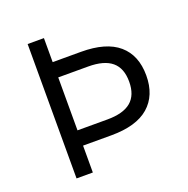

<svg xmlns="http://www.w3.org/2000/svg" viewBox="-120 -773 866 886"><g transform="rotate(-20 313.5 -330.0)"><path d="M327 -542Q450 -542 511.5 -489Q573 -436 573 -337Q573 -239 511.5 -185.5Q450 -132 327 -132H148V-207H335Q413 -207 451 -239Q489 -271 489 -337Q489 -403 451 -435Q413 -467 335 -467H148V-542ZM188 -660V0H108V-660Z"/></g></svg>

Font: Work Sans
Style: Regular
Weight: 400
Designer: Wei Huang
Foundry: Wei Huang
Version: Version 2.006; ttfautohint (v1.8.1.43-b0c9)